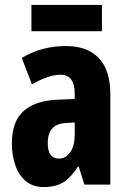

<svg xmlns="http://www.w3.org/2000/svg" viewBox="-20 -746 520 776"><path d="M247 -560Q332 -560 379 -511.5Q426 -463 426 -363V0H321L298 -73H295Q269 -31 238 -10.5Q207 10 157 10Q111 10 82.5 -15.5Q54 -41 41 -81Q28 -121 28 -166Q28 -254 74.5 -296.5Q121 -339 211 -343L282 -346V-368Q282 -404 268 -424Q254 -444 225 -444Q177 -444 109 -405L68 -512Q148 -560 247 -560ZM248 -249Q173 -246 173 -168Q173 -105 218 -105Q246 -105 264 -131Q282 -157 282 -201V-251ZM392 -726V-620H107V-726Z"/></svg>

Font: Noto Sans Telugu ExtraCondensed ExtraBold
Style: Regular
Weight: 800
Width: 2
Designer: Jelle Bosma - Monotype Design Team
Foundry: Monotype Imaging Inc.
Version: Version 2.005; ttfautohint (v1.8.4.7-5d5b)